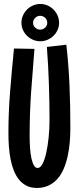

<svg xmlns="http://www.w3.org/2000/svg" viewBox="-20 -930 402 958"><path d="M311 -707Q322.3 -607.4 326.7 -505.6Q331.1 -403.8 331.1 -293Q331.1 -255.4 327.9 -218.5Q324.7 -181.6 317.1 -148.2Q309.6 -114.7 297.1 -86.2Q284.7 -57.6 266.1 -36.9Q247.6 -16.1 222.2 -4.2Q196.8 7.8 164.1 7.8Q134.8 7.8 112.8 -3.2Q90.8 -14.2 75.2 -33.4Q59.6 -52.7 49.1 -78.9Q38.6 -105 32.7 -135.5Q26.9 -166 24.4 -199.2Q22 -232.4 22 -266.1Q22 -367.7 30.3 -471.9Q38.6 -576.2 49.8 -688L151.9 -686Q143.1 -581.1 135.5 -474.1Q127.9 -367.2 127.9 -253.9Q127.9 -221.2 129.9 -191.9Q131.8 -162.6 136.7 -140.4Q141.6 -118.2 149.2 -105Q156.7 -91.8 168 -91.8Q181.2 -91.8 192.1 -112.5Q203.1 -133.3 210.7 -167.2Q218.3 -201.2 222.7 -244.6Q227.1 -288.1 227.1 -333Q227.1 -376 226.3 -419.4Q225.6 -462.9 224.1 -507.6Q222.7 -552.2 220.2 -598.9Q217.8 -645.5 213.9 -695.8ZM215.8 -815.9Q215.8 -831.1 205.3 -841.1Q194.8 -851.1 179.7 -851.1Q166.5 -851.1 155.8 -841.1Q145 -831.1 145 -815.9Q145 -802.2 155.8 -792.2Q166.5 -782.2 179.7 -782.2Q194.8 -782.2 205.3 -792.2Q215.8 -802.2 215.8 -815.9ZM274.9 -815.9Q274.9 -797.4 267.3 -780.5Q259.8 -763.7 246.8 -751.2Q233.9 -738.8 216.8 -731.4Q199.7 -724.1 181.2 -724.1Q162.1 -724.1 145 -731.4Q127.9 -738.8 115 -751.2Q102.1 -763.7 94.5 -780.5Q86.9 -797.4 86.9 -815.9Q86.9 -835.4 94.5 -852.5Q102.1 -869.6 115 -882.6Q127.9 -895.5 145 -902.8Q162.1 -910.2 181.2 -910.2Q199.7 -910.2 216.8 -902.8Q233.9 -895.5 246.8 -882.6Q259.8 -869.6 267.3 -852.5Q274.9 -835.4 274.9 -815.9Z"/></svg>

Font: Mouse Memoirs
Style: Regular
Weight: 400
Version: Version 1.000